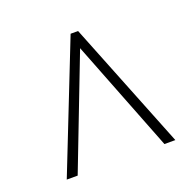

<svg xmlns="http://www.w3.org/2000/svg" viewBox="-88 -806 640 628"><g transform="rotate(-20 232.5 -492.0)"><path d="M43 -270 218 -714H244L421 -270H383L231 -659L81 -270Z"/></g></svg>

Font: Noto Serif Lao Condensed ExtraLight
Style: Regular
Weight: 200
Width: 3
Designer: Monotype Design Team
Foundry: Monotype Imaging Inc.
Version: Version 2.003; ttfautohint (v1.8.4.7-5d5b)